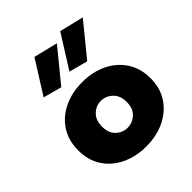

<svg xmlns="http://www.w3.org/2000/svg" viewBox="-207 -875 1016 1016"><g transform="rotate(-45 301.5 -367.0)"><path d="M204 -530 100 -558 217 -744 352 -711ZM398 -530 293 -558 410 -744 546 -711ZM31 -230Q31 -304 66 -358Q101 -412 162.5 -441.5Q224 -471 301 -471Q379 -471 440 -441.5Q501 -412 536.5 -358Q572 -304 572 -230Q572 -156 536.5 -102.5Q501 -49 440 -19.5Q379 10 301 10Q224 10 162.5 -19.5Q101 -49 66 -102.5Q31 -156 31 -230ZM209 -230Q209 -182 236.5 -156Q264 -130 301 -130Q338 -130 366 -156Q394 -182 394 -230Q394 -278 366 -304.5Q338 -331 301 -331Q264 -331 236.5 -304.5Q209 -278 209 -230Z"/></g></svg>

Font: Jost* Heavy
Style: Regular
Weight: 800
Version: Version 3.7